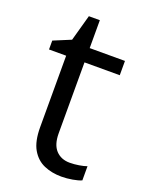

<svg xmlns="http://www.w3.org/2000/svg" viewBox="-129 -725 615 802"><g transform="rotate(20 178.0 -324.5)"><path d="M258.3 -56.6Q278.3 -56.6 299.3 -60.1Q320.3 -63.5 333.5 -68.4V-5.4Q319.3 1 294.2 5.4Q269 9.8 245.1 9.8Q202.6 9.8 168 -5.1Q133.3 -20 112.5 -55.7Q91.8 -91.3 91.8 -154.3V-471.7H15.6V-511.2L92.3 -543L124.5 -659.2H173.3V-535.2H330.1V-471.7H173.3V-156.7Q173.3 -106.4 196.5 -81.5Q219.7 -56.6 258.3 -56.6Z"/></g></svg>

Font: Open Sans
Style: Regular
Weight: 400
Designer: Monotype Design Team
Foundry: Monotype Imaging Inc.
Version: Version 3.000; ttfautohint (v1.8.4)